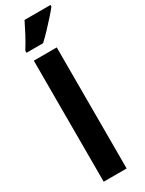

<svg xmlns="http://www.w3.org/2000/svg" viewBox="-252 -1010 791 1044"><g transform="rotate(-30 143.0 -488.5)"><path d="M200 0H56V-760H200ZM286 -967Q273 -950 249 -923Q225 -896 198 -867.5Q171 -839 147 -817H43V-830Q68 -870 87.5 -907Q107 -944 123 -977H286Z"/></g></svg>

Font: Noto Sans Tamil ExtraCondensed ExtraBold
Style: Regular
Weight: 800
Width: 2
Designer: Jelle Bosma - Monotype Design Team
Foundry: Monotype Imaging Inc.
Version: Version 2.004; ttfautohint (v1.8.4.7-5d5b)